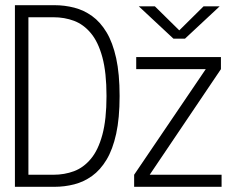

<svg xmlns="http://www.w3.org/2000/svg" viewBox="-20 -720 890 740"><path d="M37.5 0V-700H190Q229 -700 266 -690.5Q303 -681 334.8 -658.2Q366.5 -635.5 390.5 -595.8Q414.5 -556 427.8 -495.5Q441 -435 441 -350Q441 -265 427.8 -204.5Q414.5 -144 390.5 -104.2Q366.5 -64.5 334.8 -41.8Q303 -19 266 -9.5Q229 0 190 0ZM89.5 -46.5H186Q228.5 -46.5 265.2 -60.2Q302 -74 330.2 -107.8Q358.5 -141.5 374.5 -200.5Q390.5 -259.5 390.5 -350Q390.5 -440.5 374.5 -499.5Q358.5 -558.5 330.2 -592.2Q302 -626 265.2 -639.8Q228.5 -653.5 186 -653.5H89.5ZM497 0V-46.5L773 -453.5H505V-500H831.5V-453.5L557 -46.5H834V0ZM515 -695.5H577L671 -603L764.5 -695.5H826.5L693 -571H648.5Z"/></svg>

Font: Trispace Thin ExtraLight
Style: Regular
Weight: 250
Version: Version 1.210